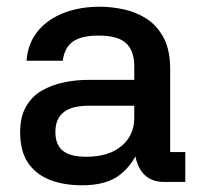

<svg xmlns="http://www.w3.org/2000/svg" viewBox="-20 -542 595 572"><path d="M532 0H468Q426 0 403.5 -29Q381 -58 380 -111L397 -108Q380 -56 339.5 -23Q299 10 225 10Q168 10 126.5 -7Q85 -24 62.5 -58.5Q40 -93 40 -148Q40 -194 57.5 -224.5Q75 -255 104.5 -272Q134 -289 170 -296.5Q206 -304 243 -304H380V-344Q380 -391 355.5 -413.5Q331 -436 274 -436Q222 -436 197 -418Q172 -400 167 -361H59Q63 -413 92.5 -449Q122 -485 170 -503.5Q218 -522 277 -522Q312 -522 349 -514Q386 -506 417 -486Q448 -466 467.5 -429.5Q487 -393 487 -336V-89H532ZM145 -149Q145 -111 167 -93Q189 -75 237 -75Q304 -75 342 -107Q380 -139 380 -191V-227H244Q194 -227 169.5 -207.5Q145 -188 145 -149Z"/></svg>

Font: Asta Sans SemiBold
Style: Regular
Weight: 600
Designer: 42dot
Version: Version 1.000